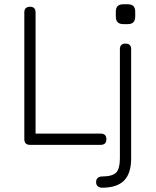

<svg xmlns="http://www.w3.org/2000/svg" viewBox="-20 -676 726 896"><path d="M577.5 -563.5C577.5 -563.5 554.5 -563.5 554.5 -563.5C532 -563.5 520.5 -575.5 520.5 -599C520.5 -599 520.5 -599 520.5 -599C520.5 -599 520.5 -621.5 520.5 -621.5C520.5 -644.5 532 -656 554.5 -656C554.5 -656 554.5 -656 554.5 -656C554.5 -656 577.5 -656 577.5 -656C600 -656 611 -644.5 611 -621.5C611 -621.5 611 -621.5 611 -621.5C611 -621.5 611 -599 611 -599C611 -575.5 600 -563.5 577.5 -563.5C577.5 -563.5 577.5 -563.5 577.5 -563.5ZM450 0C450 0 120 0 120 0C102.5 0 93.5 -9 93.5 -26.5C93.5 -26.5 93.5 -26.5 93.5 -26.5C93.5 -26.5 93.5 -618 93.5 -618C93.5 -635.5 102.5 -644.5 120 -644.5C120 -644.5 120 -644.5 120 -644.5C137.5 -644.5 146 -635.5 146 -618C146 -618 146 -618 146 -618C146 -618 146 -52.5 146 -52.5C146 -52.5 450 -52.5 450 -52.5C467.5 -52.5 476.5 -44 476.5 -26.5C476.5 -26.5 476.5 -26.5 476.5 -26.5C476.5 -9 467.5 0 450 0C450 0 450 0 450 0ZM456 200C456 200 456 200 456 200C447.5 200 441 197.5 436 193C431 188.5 428.5 182 428.5 173.5C428.5 173.5 428.5 173.5 428.5 173.5C428.5 165 431 158.5 436.5 154C441.5 149.5 448 147.5 456 147.5C456 147.5 456 147.5 456 147.5C488 147.5 510 141.5 522 129.5C533.5 117.5 539.5 95.5 539.5 63.5C539.5 63.5 539.5 63.5 539.5 63.5C539.5 63.5 539.5 -446.5 539.5 -446.5C539.5 -464 548.5 -472.5 566 -472.5C566 -472.5 566 -472.5 566 -472.5C583.5 -472.5 592 -464 592 -446.5C592 -446.5 592 -446.5 592 -446.5C592 -446.5 592 63.5 592 63.5C592 110 581 144.5 559 166.5C537 189 502.5 200 456 200Z"/></svg>

Font: Jura-Fortis-Regular
Style: Regular
Weight: 500
Designer: Daniel Johnson, Alexei Vanyashin, Mirko Velimirovic
Foundry: Daniel Johnson
Version: ""